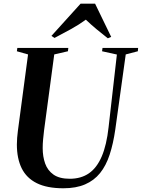

<svg xmlns="http://www.w3.org/2000/svg" viewBox="-20 -1000 761 1030"><path d="M654.5 -708 598.5 -305.5Q587.5 -229 568.2 -170.2Q549 -111.5 516.8 -71.5Q484.5 -31.5 436.2 -10.8Q388 10 320 10Q232 10 177 -17.5Q122 -45 96.2 -97.5Q70.5 -150 70.5 -225Q70.5 -242.5 72 -260.8Q73.5 -279 76 -298.5L130.5 -708L70.5 -725L73 -743H346.5L344.5 -725L271 -708L216.5 -301.5Q213.5 -276 211.2 -252Q209 -228 209 -205.5Q209 -160 222.2 -122.8Q235.5 -85.5 267.2 -63.2Q299 -41 354.5 -41Q414.5 -41 457 -70.2Q499.5 -99.5 525.8 -160.8Q552 -222 562.5 -317.5L607 -707.5L527.5 -725L530 -743H721L719.5 -725ZM256 -807.5 412.5 -980.5H490L576.5 -802L558.5 -794.5Q527.5 -818.5 497.2 -843.8Q467 -869 440.5 -894.5Q404.5 -868 361 -844Q317.5 -820 272.5 -796.5Z"/></svg>

Font: Merriweather 144pt SemiBold
Style: Italic
Weight: 600
Italic angle: -7.8°
Version: Version 2.101